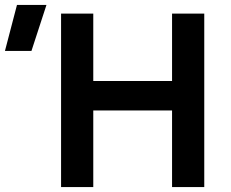

<svg xmlns="http://www.w3.org/2000/svg" viewBox="-158 -755 932 775"><path d="M88.5 0V-700H218.5V-428H536.5V-700H666.5V0H536.5V-309H218.5V0ZM-138 -549.5 -89.5 -735H29.5L-31 -549.5Z"/></svg>

Font: Geologica Medium
Style: Regular
Weight: 500
Designer: Sindre Bremnes, Frode Helland
Foundry: Monokrom Skriftforlag AS
Version: Version 1.010;gftools[0.9.28]